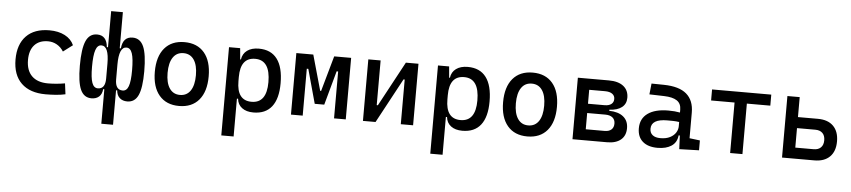

<svg xmlns="http://www.w3.org/2000/svg" viewBox="-50 -1058 7131 1609"><g transform="rotate(5 3515.5 -253.5)"><path d="M342.8 9.8Q210.4 9.8 138.4 -59.8Q66.4 -129.4 66.4 -259.8Q66.4 -386.7 134.5 -457Q202.6 -527.3 329.1 -527.3Q404.8 -527.3 458.7 -499.3Q512.7 -471.2 535.6 -419.9L456.1 -359.9Q434.1 -395.5 399.9 -415Q365.7 -434.6 325.2 -434.6Q252 -434.6 211.4 -390.4Q170.9 -346.2 170.9 -264.6Q170.9 -176.3 218.5 -129.6Q266.1 -83 354.5 -83Q390.6 -83 426.8 -86.4Q462.9 -89.8 497.1 -95.7L508.8 -4.9Q468.8 3.9 426 6.8Q383.3 9.8 342.8 9.8Z M1029.3 9.8Q990.7 9.8 966.1 -11.7Q941.4 -33.2 938 -75.2H928.2V214.8H829.6V-75.2H819.8Q816.4 -33.2 792 -11.7Q767.6 9.8 728.5 9.8Q665 9.8 636.5 -52.7Q607.9 -115.2 607.9 -253.9Q607.9 -397.9 636.7 -462.6Q665.5 -527.3 729.5 -527.3Q811 -527.3 819.8 -428.7H829.6V-732.4H928.2V-428.7H938Q946.8 -527.3 1028.3 -527.3Q1092.3 -527.3 1121.1 -462.6Q1149.9 -397.9 1149.9 -253.9Q1149.9 -115.2 1121.3 -52.7Q1092.8 9.8 1029.3 9.8ZM920.9 -166Q920.9 -78.1 983.4 -78.1Q1017.1 -78.1 1032.2 -119.6Q1047.4 -161.1 1047.4 -253.9Q1047.4 -351.6 1032.5 -395.5Q1017.6 -439.5 984.4 -439.5Q920.9 -439.5 920.9 -291ZM836.9 -291Q836.9 -439.5 773.4 -439.5Q740.7 -439.5 725.6 -395.5Q710.4 -351.6 710.4 -253.9Q710.4 -161.1 725.6 -119.6Q740.7 -78.1 774.4 -78.1Q836.9 -78.1 836.9 -166Z M1464.8 9.8Q1357.4 9.8 1297.9 -60.5Q1238.3 -130.9 1238.3 -258.8Q1238.3 -387.2 1297.9 -457.3Q1357.4 -527.3 1464.8 -527.3Q1572.8 -527.3 1632.1 -457.3Q1691.4 -387.2 1691.4 -258.8Q1691.4 -130.9 1632.1 -60.5Q1572.8 9.8 1464.8 9.8ZM1464.8 -83Q1522 -83 1553 -128.9Q1584 -174.8 1584 -258.8Q1584 -343.3 1553 -388.9Q1522 -434.6 1464.8 -434.6Q1407.7 -434.6 1376.7 -388.9Q1345.7 -343.3 1345.7 -258.8Q1345.7 -174.8 1376.7 -128.9Q1407.7 -83 1464.8 -83Z M1839.8 224.6V-517.6H1933.6L1941.9 -423.8H1948.2Q1955.1 -472.7 1992.4 -500Q2029.8 -527.3 2090.3 -527.3Q2192.4 -527.3 2244.6 -458Q2296.9 -388.7 2296.9 -253.9Q2296.9 -124 2244.6 -57.1Q2192.4 9.8 2090.3 9.8Q2030.8 9.8 1994.4 -17.6Q1958 -44.9 1953.1 -93.8H1943.4V224.6ZM1943.4 -241.2Q1943.4 -78.1 2067.4 -78.1Q2194.3 -78.1 2194.3 -253.9Q2194.3 -439.5 2067.4 -439.5Q1943.4 -439.5 1943.4 -276.4Z M2406.2 0V-517.6H2548.8L2632.8 -219.7H2640.6L2724.6 -517.6H2867.2V0H2768.6V-394.5H2755.9L2676.8 -107.4H2596.7L2517.6 -394.5H2504.9V0Z M3011.7 0V-517.6H3115.2V-141.6H3125L3327.6 -517.6H3433.6V0H3330.1V-376H3320.3L3117.7 0Z M3597.7 224.6V-517.6H3691.4L3699.7 -423.8H3706.1Q3712.9 -472.7 3750.2 -500Q3787.6 -527.3 3848.1 -527.3Q3950.2 -527.3 4002.4 -458Q4054.7 -388.7 4054.7 -253.9Q4054.7 -124 4002.4 -57.1Q3950.2 9.8 3848.1 9.8Q3788.6 9.8 3752.2 -17.6Q3715.8 -44.9 3710.9 -93.8H3701.2V224.6ZM3701.2 -241.2Q3701.2 -78.1 3825.2 -78.1Q3952.1 -78.1 3952.1 -253.9Q3952.1 -439.5 3825.2 -439.5Q3701.2 -439.5 3701.2 -276.4Z M4394.5 9.8Q4287.1 9.8 4227.5 -60.5Q4168 -130.9 4168 -258.8Q4168 -387.2 4227.5 -457.3Q4287.1 -527.3 4394.5 -527.3Q4502.4 -527.3 4561.8 -457.3Q4621.1 -387.2 4621.1 -258.8Q4621.1 -130.9 4561.8 -60.5Q4502.4 9.8 4394.5 9.8ZM4394.5 -83Q4451.7 -83 4482.7 -128.9Q4513.7 -174.8 4513.7 -258.8Q4513.7 -343.3 4482.7 -388.9Q4451.7 -434.6 4394.5 -434.6Q4337.4 -434.6 4306.4 -388.9Q4275.4 -343.3 4275.4 -258.8Q4275.4 -174.8 4306.4 -128.9Q4337.4 -83 4394.5 -83Z M4774.4 0V-517.6H5035.2Q5114.7 -517.6 5158.4 -483.2Q5202.1 -448.7 5202.1 -385.7Q5202.1 -334.5 5165 -305.4Q5127.9 -276.4 5060.5 -273.4V-264.2Q5137.2 -262.7 5179.4 -228.3Q5221.7 -193.8 5221.7 -131.8Q5221.7 -68.8 5180.7 -34.4Q5139.6 0 5065.4 0ZM4877.9 -92.8H5037.1Q5073.2 -92.8 5093.3 -110.6Q5113.3 -128.4 5113.3 -161.1Q5113.3 -193.8 5091.6 -211.7Q5069.8 -229.5 5030.3 -229.5H4877.9ZM4877.9 -307.6H5017.6Q5053.7 -307.6 5073.7 -323Q5093.8 -338.4 5093.8 -366.2Q5093.8 -394 5072 -409.4Q5050.3 -424.8 5010.7 -424.8H4877.9Z M5672.9 4.9 5668 -109.4H5657.7Q5651.9 -49.8 5607.2 -20Q5562.5 9.8 5490.2 9.8Q5409.2 9.8 5364.7 -29.3Q5320.3 -68.4 5320.3 -139.6Q5320.3 -221.7 5381.6 -265.6Q5442.9 -309.6 5554.7 -309.6Q5610.4 -309.6 5652.3 -301.3V-325.2Q5652.3 -377 5616 -401.1Q5579.6 -425.3 5507.8 -427.2L5383.8 -430.7L5393.6 -522.5L5498 -521Q5626.5 -519 5688.7 -465.6Q5751 -412.1 5751 -309.6V-93.8L5838.9 -83V0ZM5652.3 -221.7Q5627.4 -225.6 5602.8 -226.1Q5578.1 -226.6 5552.7 -226.6Q5418 -226.6 5418 -144.5Q5418 -110.4 5441.2 -91.8Q5464.4 -73.2 5506.8 -73.2Q5555.2 -73.2 5587.6 -89.8Q5620.1 -106.4 5636.2 -132.3Q5652.3 -158.2 5652.3 -185.5Z M6100.6 0V-424.8H5903.3V-517.6H6401.4V-424.8H6204.1V0Z M6537.1 0V-517.6H6640.6V-349.6H6808.6Q6892.6 -349.6 6938.5 -304Q6984.4 -258.3 6984.4 -174.8Q6984.4 -91.3 6938.5 -45.7Q6892.6 0 6808.6 0ZM6640.6 -92.8H6794.9Q6834 -92.8 6855.5 -114.3Q6877 -135.7 6877 -174.8Q6877 -213.9 6855.5 -235.4Q6834 -256.8 6794.9 -256.8H6640.6Z"/></g></svg>

Font: CaskaydiaCove NFP
Style: Regular
Weight: 400
Designer: Aaron Bell
Foundry: Saja Typeworks
Version: Version 2111.001; VTT 6.35;Nerd Fonts 3.1.1